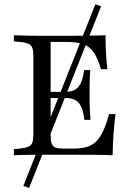

<svg xmlns="http://www.w3.org/2000/svg" viewBox="-20 -739 634 914"><path d="M118.5 155.6 91.1 146 433.9 -718.5 461.3 -708.9ZM171 -2.4Q147.6 -2.4 124.2 -2Q100.8 -1.6 80.6 -1.2Q60.5 -0.8 46 0V-29L74.2 -31.5Q100.8 -34.7 114.9 -40.7Q129 -46.8 133.9 -60.1Q138.7 -73.4 138.7 -98.4V-472.6Q138.7 -497.6 133.9 -510.9Q129 -524.2 114.9 -530.6Q100.8 -537.1 74.2 -539.5L46 -541.9V-571Q60.5 -571 80.6 -570.2Q100.8 -569.4 124.2 -569Q147.6 -568.5 171 -568.5H180.6H318.5Q374.2 -568.5 413.7 -569.4Q453.2 -570.2 482.3 -571Q482.3 -530.6 484.3 -490.7Q486.3 -450.8 491.1 -409.7H460.5Q445.2 -462.9 425.4 -490.7Q405.6 -518.5 375.4 -529Q345.2 -539.5 296 -539.5H221V-97.6Q221 -70.2 225.8 -55.6Q230.6 -41.1 244.4 -36.3Q258.1 -31.5 284.7 -31.5H325.8Q363.7 -31.5 390.3 -38.7Q416.9 -46 436.3 -64.1Q455.6 -82.3 470.6 -114.1Q485.5 -146 499.2 -196H529.8Q523.4 -146 520.2 -97.6Q516.9 -49.2 516.1 0Q482.3 -1.6 434.3 -2Q386.3 -2.4 320.2 -2.4H180.6ZM194.4 -272.6V-301.6H363.7V-272.6ZM381.5 -168.5Q377.4 -204.8 367.7 -227.8Q358.1 -250.8 339.9 -261.7Q321.8 -272.6 290.3 -272.6V-301.6Q334.7 -301.6 354.4 -327Q374.2 -352.4 380.6 -405.6H409.7Q406.5 -358.9 406.5 -333.5Q406.5 -308.1 406.5 -287.1Q406.5 -271 406.5 -254.8Q406.5 -238.7 407.7 -218.1Q408.9 -197.6 410.5 -168.5Z"/></svg>

Font: Playfair 5pt SemiExpanded Light
Style: Regular
Weight: 400
Version: Version 2.203